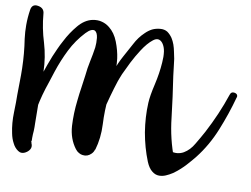

<svg xmlns="http://www.w3.org/2000/svg" viewBox="-137 -894 1403 1075"><g transform="rotate(10 565.0 -356.5)"><path d="M33.2 -730.5Q40 -649.4 64.5 -571.3Q87.9 -493.2 89.8 -411.1Q89.8 -383.8 89.8 -355.5Q90.8 -327.1 91.8 -299.8Q92.8 -253.9 92.8 -208Q92.8 -163.1 93.8 -117.2Q94.7 -96.7 93.8 -75.2Q91.8 -54.7 91.8 -34.2Q91.8 -2.9 93.8 -8.8Q95.7 -15.6 71.3 -31.2Q54.7 -23.4 38.1 -16.6Q20.5 -8.8 3.9 -1Q26.4 -70.3 31.2 -145.5Q36.1 -220.7 54.7 -292Q68.4 -345.7 85.9 -399.4Q103.5 -452.1 124 -503.9Q132.8 -523.4 143.6 -548.8Q154.3 -573.2 168.9 -599.6Q194.3 -649.4 230.5 -692.4Q265.6 -734.4 309.6 -744.1Q339.8 -750 363.3 -743.2Q386.7 -737.3 406.2 -721.7Q440.4 -695.3 459 -647.5Q477.5 -599.6 483.4 -555.7Q490.2 -499 483.4 -441.4Q477.5 -384.8 471.7 -328.1Q463.9 -256.8 467.8 -178.7Q471.7 -100.6 451.2 -31.2Q423.8 -42 396.5 -52.7Q370.1 -62.5 342.8 -73.2Q385.7 -147.5 405.3 -231.4Q425.8 -315.4 448.2 -398.4Q460.9 -443.4 476.6 -487.3Q492.2 -531.2 514.6 -572.3Q534.2 -607.4 556.6 -649.4Q578.1 -691.4 610.4 -721.7Q627 -738.3 647.5 -749Q668 -758.8 692.4 -760.7Q715.8 -762.7 733.4 -752Q750 -740.2 762.7 -721.7Q772.5 -706.1 779.3 -687.5Q786.1 -668 790 -647.5Q799.8 -608.4 802.7 -571.3Q806.6 -534.2 809.6 -513.7Q827.1 -399.4 840.8 -281.2Q853.5 -163.1 895.5 -54.7Q885.7 -66.4 877 -77.1Q868.2 -88.9 859.4 -99.6Q883.8 -89.8 905.3 -91.8Q925.8 -93.8 942.4 -103.5Q975.6 -123 998 -162.1Q1021.5 -201.2 1041 -237.3Q1070.3 -293 1094.7 -349.6Q1119.1 -406.2 1138.7 -464.8Q1144.5 -484.4 1165 -480.5Q1181.6 -476.6 1181.6 -462.9Q1181.6 -459 1179.7 -455.1Q1154.3 -361.3 1115.2 -264.6Q1076.2 -168 1015.6 -90.8Q998 -68.4 967.8 -35.2Q937.5 -2.9 903.3 21.5Q883.8 34.2 865.2 42Q846.7 49.8 828.1 49.8Q805.7 49.8 787.1 34.2Q767.6 19.5 752.9 -15.6Q722.7 -90.8 708 -174.8Q694.3 -259.8 698.2 -340.8Q700.2 -381.8 715.8 -448.2Q731.4 -515.6 735.4 -577.1Q738.3 -610.4 734.4 -638.7Q730.5 -666 716.8 -684.6Q693.4 -713.9 663.1 -690.4Q632.8 -667 603.5 -621.1Q580.1 -585 559.6 -544.9Q539.1 -503.9 525.4 -473.6Q518.6 -457 514.6 -446.3Q509.8 -434.6 508.8 -430.7Q480.5 -343.8 458 -248Q436.5 -152.3 450.2 -60.5Q456.1 -26.4 434.6 -5.9Q414.1 14.6 386.7 10.7Q376 9.8 364.3 2.9Q353.5 -2.9 343.8 -15.6Q304.7 -67.4 299.8 -139.6Q295.9 -211.9 304.7 -285.2Q308.6 -324.2 314.5 -361.3Q320.3 -399.4 324.2 -431.6Q328.1 -472.7 336.9 -513.7Q345.7 -553.7 351.6 -594.7Q354.5 -620.1 351.6 -649.4Q347.7 -679.7 333 -687.5Q324.2 -691.4 312.5 -686.5Q299.8 -681.6 283.2 -664.1Q235.4 -613.3 204.1 -550.8Q172.9 -488.3 151.4 -422.9Q141.6 -392.6 129.9 -356.4Q117.2 -320.3 106.4 -281.2Q86.9 -209 78.1 -134.8Q70.3 -60.5 93.8 -2.9Q105.5 24.4 78.1 45.9Q62.5 57.6 47.9 57.6Q37.1 57.6 27.3 50.8Q6.8 37.1 -4.9 12.7Q-17.6 -10.7 -23.4 -41Q-35.2 -95.7 -33.2 -158.2Q-31.2 -220.7 -32.2 -258.8Q-32.2 -295.9 -31.2 -334Q-30.3 -372.1 -31.2 -409.2Q-33.2 -493.2 -45.9 -574.2Q-50.8 -612.3 -50.8 -651.4Q-50.8 -695.3 -43.9 -739.3Q-39.1 -769.5 -12.7 -769.5Q-8.8 -769.5 -3.9 -768.6Q31.2 -762.7 33.2 -730.5Z"/></g></svg>

Font: Digory Doodles
Style: Regular
Weight: 400
Designer: Holds Worth Design
Version: Version 1.0